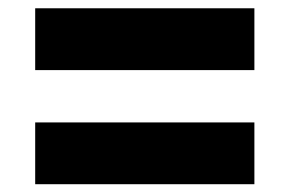

<svg xmlns="http://www.w3.org/2000/svg" viewBox="-20 -626 712 473"><path d="M606.7 -605.6V-453.3H66.7V-605.6ZM606.7 -324.4V-172.2H66.7V-324.4Z"/></svg>

Font: Paperlogy 9 Black
Style: Regular
Weight: 900
Designer: redesigned by Lee Juim, glyphs from Gmarket Sans & Montserrat
Foundry: PT&
Version: Version 1.001